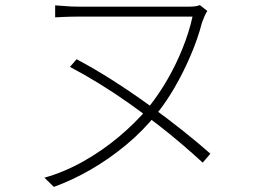

<svg xmlns="http://www.w3.org/2000/svg" viewBox="-20 -702 1040 752"><path d="M792 -659Q786 -650 781 -638.5Q776 -627 771 -613Q755 -551 726.5 -484.5Q698 -418 664 -359.5Q630 -301 595 -258Q541 -190 474 -134.5Q407 -79 335 -37.5Q263 4 191 30L154 -6Q232 -28 306.5 -70Q381 -112 446.5 -167Q512 -222 562 -282Q602 -332 636 -391Q670 -450 695.5 -513.5Q721 -577 734 -637Q719 -637 684.5 -637Q650 -637 603 -637Q556 -637 506 -637Q456 -637 410 -637Q364 -637 330.5 -637Q297 -637 285 -637Q268 -637 253 -636.5Q238 -636 223.5 -635.5Q209 -635 196 -634V-681Q216 -680 238 -678Q260 -676 285 -676Q297 -676 330.5 -676Q364 -676 410 -676Q456 -676 506.5 -676Q557 -676 602 -676Q647 -676 680 -676Q713 -676 723 -676Q736 -676 745.5 -677.5Q755 -679 763 -682ZM280 -470Q350 -433 423.5 -386Q497 -339 566.5 -288.5Q636 -238 697.5 -189Q759 -140 804 -100L774 -65Q737 -99 691.5 -138Q646 -177 593.5 -217.5Q541 -258 484.5 -298Q428 -338 369.5 -374Q311 -410 254 -440Z"/></svg>

Font: Noto Sans SC ExtraLight
Style: Regular
Weight: 250
Designer: Ryoko NISHIZUKA 西塚涼子 (kana, bopomofo & ideographs); Paul D. Hunt (Latin, Greek & Cyrillic); Sandoll Communications 산돌커뮤니
Foundry: Adobe
Version: Version 2.004-H2;hotconv 1.0.118;makeotfexe 2.5.65603